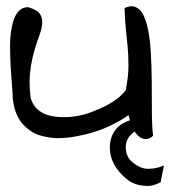

<svg xmlns="http://www.w3.org/2000/svg" viewBox="-20 -451 553 624"><path d="M21.5 -129.9Q21.5 -145.5 19 -173.3Q16.6 -201.2 14.6 -234.4Q12.7 -267.6 12.7 -301.8Q12.7 -335.9 18.6 -364.3Q31.2 -427.7 71.3 -427.7Q98.6 -419.9 107.9 -408.2Q117.2 -396.5 117.2 -379.4Q117.2 -362.3 108.4 -336.9Q76.2 -252 76.2 -183.6Q76.2 -161.1 79.1 -135.7Q94.7 -70.3 186.5 -70.3Q234.4 -70.3 277.3 -86.9Q359.4 -117.2 388.7 -158.2Q397.5 -203.1 397.5 -236.8Q397.5 -270.5 395 -296.9Q392.6 -323.2 389.2 -355Q385.7 -386.7 384.8 -424.8Q397.5 -430.7 409.7 -430.7Q421.9 -430.7 435.1 -418Q448.2 -405.3 457.5 -370.1Q466.8 -335 469.7 -287.6Q472.7 -240.2 473.1 -189.5Q473.6 -138.7 473.6 -91.3Q473.6 -43.9 477.5 -9.8Q465.8 1 455.1 1Q416 1 397.5 -77.1Q384.8 -66.4 354.5 -50.8Q290 -15.6 202.1 -3.9Q185.5 -2 165 -2Q144.5 -2 113.8 -9.8Q83 -17.6 55.7 -45.9Q28.3 -74.2 21.5 -129.9ZM502 141.6Q477.5 153.3 461.9 153.3Q417 153.3 390.6 129.9Q336.9 85.9 336.9 27.3Q336.9 -2 353 -25.9Q369.1 -49.8 404.3 -60.5L473.6 -36.1Q471.7 -36.1 468.8 -36.1Q437.5 -36.1 418 -23.4Q388.7 -3.9 388.7 26.4Q388.7 57.6 409.2 75.2Q435.5 97.7 461.4 97.7Q487.3 97.7 512.7 86.9Z"/></svg>

Font: Architects Daughter
Style: Regular
Weight: 400
Designer: Kimberly Geswein
Foundry: Kimberly Geswein
Version: Version 1.002 2010